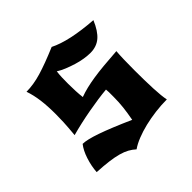

<svg xmlns="http://www.w3.org/2000/svg" viewBox="-143 -600 745 745"><g transform="rotate(-45 230.0 -227.0)"><path d="M190 -403Q188 -387 187.5 -372Q187 -357 187 -337Q187 -317 188 -297Q189 -277 191 -261Q210 -268 230.5 -273Q251 -278 276.5 -282Q302 -286 334 -289Q366 -292 409 -295Q406 -260 406 -193Q406 -136 408 -91.5Q410 -47 415 -24Q384 -24 352 -20Q320 -16 291 -9Q262 -2 237 8Q212 18 195 30Q183 19 168.5 11Q154 3 134 -2.5Q114 -8 87 -11.5Q60 -15 23 -17Q25 -48 35.5 -80.5Q46 -113 62 -133Q85 -133 134 -116Q183 -99 264 -63Q270 -95 273 -121.5Q276 -148 276 -177Q276 -195 276 -203Q276 -211 275 -218Q231 -214 173 -203.5Q115 -193 64 -179Q68 -222 69 -245.5Q70 -269 70 -288Q70 -333 65.5 -367Q61 -401 51 -430Q89 -430 133 -443Q177 -456 243 -484Q306 -452 431 -443Q413 -400 390 -380.5Q367 -361 333 -361Q318 -361 299 -364Q280 -367 260.5 -373Q241 -379 222.5 -386.5Q204 -394 190 -403Z"/></g></svg>

Font: New Rocker
Style: Regular
Weight: 400
Designer: Pablo Impallari, Brenda Gallo, Rodrigo Fuenzalida
Foundry: Pablo Impallari, Brenda Gallo, Rodrigo Fuenzalida
Version: Version 1.000; ttfautohint (v0.93) -l 8 -r 50 -G 200 -x 14 -